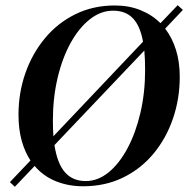

<svg xmlns="http://www.w3.org/2000/svg" viewBox="-20 -698 722 737"><path d="M299 17Q242 17 194 -2.5Q146 -22 113 -61L37 19L18 1L97 -82Q75 -115 63 -159Q51 -203 51 -258Q51 -341 77 -416Q103 -491 151.5 -550Q200 -609 268.5 -643Q337 -677 421 -677Q475 -677 519.5 -659Q564 -641 596 -609L662 -678L682 -660L614 -588Q641 -553 655.5 -506.5Q670 -460 670 -403Q670 -319 644 -243Q618 -167 569.5 -108.5Q521 -50 452.5 -16.5Q384 17 299 17ZM183 -235Q183 -203 185 -175L529 -538Q518 -599 490 -628Q462 -657 414 -657Q367 -657 325 -624Q283 -591 251 -533Q219 -475 201 -398.5Q183 -322 183 -235ZM309 -3Q356 -3 397 -36.5Q438 -70 469.5 -129Q501 -188 519 -265Q537 -342 537 -429Q537 -471 534 -504L189 -141Q200 -70 229.5 -36.5Q259 -3 309 -3Z"/></svg>

Font: DM Serif Display
Style: Italic
Weight: 400
Italic angle: -12°
Designer: Colophon Foundry, Frank Grießhammer
Foundry: Colophon Foundry
Version: Version 5.100; ttfautohint (v1.8.2)